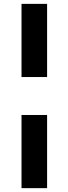

<svg xmlns="http://www.w3.org/2000/svg" viewBox="-20 -770 354 993"><path d="M223.6 203.1V-175.3H91.3V203.1ZM223.6 -750H91.3V-371.6H223.6Z"/></svg>

Font: Roboto Flex
Style: wght 600 wdth 140 opsz 13.0 GRAD 0.00 slnt 0.00 XTRA 468 XOPQ 96 YOPQ 79 YTLC 514 YTUC 712 YTAS 750 YTDE -203.00 YTFI 738
Weight: 600
Width: 8
Designer: Berlow after Robertson
Foundry: Google
Version: Version 3.100